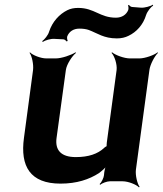

<svg xmlns="http://www.w3.org/2000/svg" viewBox="-20 -779 699 825"><path d="M306 -104C242 -104 216 -134 223 -186L263 -478C266 -502 290 -539 307 -552L304 -554C286 -542 244 -528 220 -528H179C155 -528 120 -542 109 -554L107 -552C117 -539 125 -502 122 -478L83 -187C66 -64 110 10 240 10C310 10 363 -8 405 -35C418 -45 436 -60 441 -70L438 -72C432 -62 428 -43 427 -29V-27C426 -15 416 5 408 12L411 15C418 8 440 0 452 0H507C531 0 566 14 577 26L580 24C570 11 561 -26 564 -50L622 -478C625 -502 645 -539 659 -552L657 -554C642 -542 603 -528 579 -528H538C514 -528 476 -542 462 -554L459 -552C472 -539 484 -502 481 -478L439 -167C439 -164 437 -150 439 -148L442 -152C440 -153 428 -145 427 -143C400 -118 361 -104 306 -104ZM316 -745C298 -745 283 -742 269 -735C235 -718 205 -686 191 -643C187 -628 171 -609 161 -602L164 -599C174 -606 198 -613 213 -612L253 -610C259 -609 264 -604 266 -601L271 -603C269 -607 267 -617 269 -623C277 -643 295 -656 321 -656C337 -656 351 -654 362 -650C399 -636 426 -614 482 -614C502 -614 518 -618 532 -625C566 -641 595 -672 608 -715C613 -730 628 -749 638 -755L637 -759C627 -752 601 -745 586 -746L548 -749C542 -749 536 -755 534 -758L530 -756C532 -752 533 -742 531 -736C523 -716 504 -703 478 -703C409 -703 386 -745 316 -745Z"/></svg>

Font: Asimov
Style: EdgeWideIt
Weight: 500
Designer: Google
Version: Version 2.000980: 2014